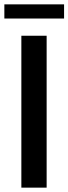

<svg xmlns="http://www.w3.org/2000/svg" viewBox="-27 -861 314 881"><path d="M71 -697H187V0H71ZM-7 -841H267V-776H-7Z"/></svg>

Font: Hanken Grotesk SemiBold
Style: Regular
Weight: 600
Designer: Alfredo Marco Pradil
Foundry: Hanken Design Co.
Version: Version 3.014